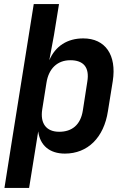

<svg xmlns="http://www.w3.org/2000/svg" viewBox="-20 -750 640 950"><path d="M2 180H124L153 0L169 -100C178 -31 225 10 301 10C414 10 494 -69 514 -200L538 -349C558 -478 501 -560 392 -560C313 -560 254 -522 224 -452L247 -576L272 -730H147L39 -54ZM273 -98C209 -98 178 -139 189 -209L210 -341C221 -411 264 -452 328 -452C392 -452 424 -418 412 -346L390 -204C379 -132 336 -98 273 -98Z"/></svg>

Font: JetBrains Mono
Style: Bold Italic
Weight: 558
Italic angle: -9°
Monospace: yes
Designer: Philipp Nurullin, Konstantin Bulenkov
Foundry: JetBrains
Version: Version 2.305